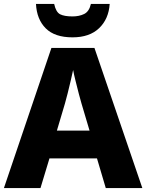

<svg xmlns="http://www.w3.org/2000/svg" viewBox="-20 -962 748 982"><path d="M521 0 476 -152H233L187 0H0L243 -717H463L708 0ZM397 -432Q392 -448 383.5 -481Q375 -514 366.5 -548Q358 -582 354 -604Q349 -581 341.5 -548.5Q334 -516 326 -484.5Q318 -453 312 -432L271 -294H438ZM541 -942Q536 -865 487 -818Q438 -771 351 -771Q260 -771 214 -817Q168 -863 164 -942H257Q266 -900 287.5 -889Q309 -878 351 -878Q385 -878 410.5 -890.5Q436 -903 445 -942Z"/></svg>

Font: Noto Sans Meetei Mayek ExtraBold
Style: Regular
Weight: 800
Designer: Monotype Design Team and Neelakash Kshetrimayum
Foundry: Monotype Imaging Inc.
Version: Version 2.002; ttfautohint (v1.8.4.7-5d5b)